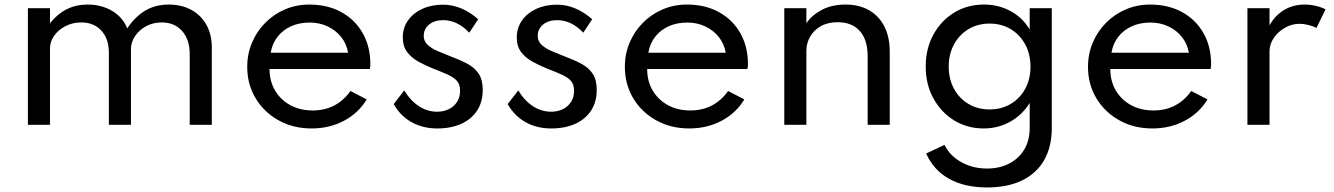

<svg xmlns="http://www.w3.org/2000/svg" viewBox="-20 -548 5858 843"><path d="M102.5 0V-512H199.5V-446Q232 -487 273 -507.5Q314 -528 364 -528Q426 -528 473 -499.8Q520 -471.5 538.5 -423Q570.5 -472 615.5 -500Q660.5 -528 721 -528Q776 -528 818.5 -505.5Q861 -483 885.5 -440.5Q910 -398 910 -337.5V0H813V-310.5Q813 -374.5 779.5 -412Q746 -449.5 690.5 -449.5Q652 -449.5 621.2 -432.8Q590.5 -416 572.8 -389.2Q555 -362.5 555 -333V0H458V-317Q458 -377.5 425 -413.5Q392 -449.5 337 -449.5Q298.5 -449.5 267.2 -433.2Q236 -417 217.8 -391Q199.5 -365 199.5 -336.5V0Z M1348 16Q1267.5 16 1203.5 -19.5Q1139.5 -55 1102.5 -116.2Q1065.5 -177.5 1065.5 -254.5Q1065.5 -311.5 1086.5 -361Q1107.5 -410.5 1145 -448.2Q1182.5 -486 1232 -507Q1281.5 -528 1338 -528Q1418 -528 1478.2 -495Q1538.5 -462 1572.2 -403Q1606 -344 1606 -266Q1606 -259.5 1605.5 -255.5Q1605 -251.5 1603.5 -245H1163.5Q1163.5 -191.5 1187.8 -150.5Q1212 -109.5 1254.8 -86.2Q1297.5 -63 1353 -63Q1405.5 -63 1447 -84.5Q1488.5 -106 1519 -148.5L1590 -111.5Q1553.5 -51 1489.8 -17.5Q1426 16 1348 16ZM1168.5 -316.5H1508.5Q1501.5 -356 1477.8 -385.8Q1454 -415.5 1418.2 -432.2Q1382.5 -449 1339.5 -449Q1294.5 -449 1258.2 -432.8Q1222 -416.5 1198.8 -386.8Q1175.5 -357 1168.5 -316.5Z M1900 16Q1836 16 1786.8 -11.8Q1737.5 -39.5 1708.5 -91L1755 -151Q1781.5 -106.5 1819 -82Q1856.5 -57.5 1899.5 -57.5Q1927.5 -57.5 1950.2 -68.5Q1973 -79.5 1986.5 -100.2Q2000 -121 2000 -149.5Q2000 -177 1986.2 -192.8Q1972.5 -208.5 1945.8 -220.5Q1919 -232.5 1879 -248Q1847 -261 1817 -277.5Q1787 -294 1767.8 -319.2Q1748.5 -344.5 1748.5 -383.5Q1748.5 -425.5 1771.2 -458Q1794 -490.5 1834 -509Q1874 -527.5 1925 -527.5Q1966.5 -527.5 2005.5 -511Q2044.5 -494.5 2079.5 -463.5L2040.5 -404.5Q1988.5 -459.5 1925.5 -459.5Q1887.5 -459.5 1864 -440.2Q1840.5 -421 1840.5 -390.5Q1840.5 -367 1857.5 -351.2Q1874.5 -335.5 1901 -324Q1927.5 -312.5 1956 -301.5Q1999 -285.5 2031.2 -268.5Q2063.5 -251.5 2081.5 -224.8Q2099.5 -198 2099.5 -153Q2099.5 -100.5 2074.8 -62.5Q2050 -24.5 2005 -4.2Q1960 16 1900 16Z M2400.5 16Q2336.5 16 2287.2 -11.8Q2238 -39.5 2209 -91L2255.5 -151Q2282 -106.5 2319.5 -82Q2357 -57.5 2400 -57.5Q2428 -57.5 2450.8 -68.5Q2473.5 -79.5 2487 -100.2Q2500.5 -121 2500.5 -149.5Q2500.5 -177 2486.8 -192.8Q2473 -208.5 2446.2 -220.5Q2419.5 -232.5 2379.5 -248Q2347.5 -261 2317.5 -277.5Q2287.5 -294 2268.2 -319.2Q2249 -344.5 2249 -383.5Q2249 -425.5 2271.8 -458Q2294.5 -490.5 2334.5 -509Q2374.5 -527.5 2425.5 -527.5Q2467 -527.5 2506 -511Q2545 -494.5 2580 -463.5L2541 -404.5Q2489 -459.5 2426 -459.5Q2388 -459.5 2364.5 -440.2Q2341 -421 2341 -390.5Q2341 -367 2358 -351.2Q2375 -335.5 2401.5 -324Q2428 -312.5 2456.5 -301.5Q2499.5 -285.5 2531.8 -268.5Q2564 -251.5 2582 -224.8Q2600 -198 2600 -153Q2600 -100.5 2575.2 -62.5Q2550.5 -24.5 2505.5 -4.2Q2460.5 16 2400.5 16Z M3006 16Q2925.5 16 2861.5 -19.5Q2797.5 -55 2760.5 -116.2Q2723.5 -177.5 2723.5 -254.5Q2723.5 -311.5 2744.5 -361Q2765.5 -410.5 2803 -448.2Q2840.5 -486 2890 -507Q2939.5 -528 2996 -528Q3076 -528 3136.2 -495Q3196.5 -462 3230.2 -403Q3264 -344 3264 -266Q3264 -259.5 3263.5 -255.5Q3263 -251.5 3261.5 -245H2821.5Q2821.5 -191.5 2845.8 -150.5Q2870 -109.5 2912.8 -86.2Q2955.5 -63 3011 -63Q3063.5 -63 3105 -84.5Q3146.5 -106 3177 -148.5L3248 -111.5Q3211.5 -51 3147.8 -17.5Q3084 16 3006 16ZM2826.5 -316.5H3166.5Q3159.5 -356 3135.8 -385.8Q3112 -415.5 3076.2 -432.2Q3040.5 -449 2997.5 -449Q2952.5 -449 2916.2 -432.8Q2880 -416.5 2856.8 -386.8Q2833.5 -357 2826.5 -316.5Z M3423.5 0V-512H3520.5V-446Q3544 -481 3588 -504.5Q3632 -528 3692.5 -528Q3752 -528 3795.5 -503.2Q3839 -478.5 3862.8 -432Q3886.5 -385.5 3886.5 -321V0H3789.5V-301.5Q3789.5 -373.5 3755 -412Q3720.5 -450.5 3658 -450.5Q3615 -450.5 3584.2 -433.2Q3553.5 -416 3537 -387.2Q3520.5 -358.5 3520.5 -324.5V0Z M4314 275Q4215 275 4147 237Q4079 199 4046.5 126L4127 88Q4150 135.5 4200.5 163.8Q4251 192 4314 192Q4368 192 4410.2 170.5Q4452.5 149 4476.8 109Q4501 69 4501 13.5V-96Q4468.5 -43.5 4415.5 -13.8Q4362.5 16 4298.5 16Q4227.5 16 4170 -19Q4112.5 -54 4078.5 -115.5Q4044.5 -177 4044.5 -256Q4044.5 -334.5 4078 -395.8Q4111.5 -457 4169.2 -492.5Q4227 -528 4300.5 -528Q4364.5 -528 4417.5 -499Q4470.5 -470 4501 -418.5V-512H4598V14Q4598 96 4564.8 154.5Q4531.5 213 4468 244Q4404.5 275 4314 275ZM4324.5 -67.5Q4377 -67.5 4417.8 -91.8Q4458.5 -116 4481.5 -158.5Q4504.5 -201 4504.5 -255.5Q4504.5 -310.5 4481.2 -353.2Q4458 -396 4417.5 -420.2Q4377 -444.5 4325 -444.5Q4273 -444.5 4232.5 -420.2Q4192 -396 4168.8 -353.2Q4145.5 -310.5 4145.5 -255.5Q4145.5 -201 4168.5 -158.5Q4191.5 -116 4232 -91.8Q4272.5 -67.5 4324.5 -67.5Z M5039.5 16Q4959 16 4895 -19.5Q4831 -55 4794 -116.2Q4757 -177.5 4757 -254.5Q4757 -311.5 4778 -361Q4799 -410.5 4836.5 -448.2Q4874 -486 4923.5 -507Q4973 -528 5029.5 -528Q5109.5 -528 5169.8 -495Q5230 -462 5263.8 -403Q5297.5 -344 5297.5 -266Q5297.5 -259.5 5297 -255.5Q5296.5 -251.5 5295 -245H4855Q4855 -191.5 4879.2 -150.5Q4903.5 -109.5 4946.2 -86.2Q4989 -63 5044.5 -63Q5097 -63 5138.5 -84.5Q5180 -106 5210.5 -148.5L5281.5 -111.5Q5245 -51 5181.2 -17.5Q5117.5 16 5039.5 16ZM4860 -316.5H5200Q5193 -356 5169.2 -385.8Q5145.5 -415.5 5109.8 -432.2Q5074 -449 5031 -449Q4986 -449 4949.8 -432.8Q4913.5 -416.5 4890.2 -386.8Q4867 -357 4860 -316.5Z M5457 0V-512H5554V-437Q5579.5 -481.5 5619 -504.8Q5658.5 -528 5708.5 -528Q5732.5 -528 5757.2 -522.2Q5782 -516.5 5800 -507L5760 -425Q5744.5 -433.5 5724 -438.5Q5703.5 -443.5 5685.5 -443.5Q5652 -443.5 5621.8 -426.2Q5591.5 -409 5572.8 -381.5Q5554 -354 5554 -322.5V0Z"/></svg>

Font: Spartan Thin Medium
Style: Regular
Weight: 500
Version: Version 1.004